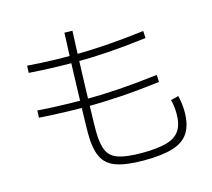

<svg xmlns="http://www.w3.org/2000/svg" viewBox="-116 -942 1232 1116"><g transform="rotate(-15 500.0 -383.5)"><path d="M618 35Q512 35 452 14Q392 -7 367.5 -58.5Q343 -110 343 -200Q343 -221 344 -266.5Q345 -312 347 -374Q349 -436 351 -508Q353 -580 356 -655.5Q359 -731 362 -802L410 -801Q407 -732 404 -658.5Q401 -585 399 -513.5Q397 -442 395 -380.5Q393 -319 392 -273Q391 -227 391 -205Q391 -127 409.5 -84.5Q428 -42 477.5 -26Q527 -10 618 -10Q712 -10 767 -26Q822 -42 846 -79Q870 -116 870 -178Q870 -199 867.5 -221Q865 -243 859 -263L906 -275Q912 -249 915 -225.5Q918 -202 918 -177Q918 -100 888.5 -53Q859 -6 793.5 14.5Q728 35 618 35ZM368 -353Q323 -353 272.5 -354.5Q222 -356 175 -358Q128 -360 91 -363L93 -406Q130 -403 176.5 -401Q223 -399 272.5 -397.5Q322 -396 368 -396Q470 -396 577 -403Q684 -410 817 -426L819 -383Q687 -367 579.5 -360Q472 -353 368 -353ZM370 -620Q326 -620 277.5 -621.5Q229 -623 183 -625Q137 -627 101 -630L103 -673Q139 -670 184 -667.5Q229 -665 277.5 -664Q326 -663 370 -663Q470 -663 573.5 -670Q677 -677 807 -693L809 -650Q680 -634 576 -627Q472 -620 370 -620Z"/></g></svg>

Font: M PLUS 2 Light
Style: Regular
Weight: 300
Designer: Coji Morishita
Foundry: UNDERFOREST DESIGN
Version: Version 1.001